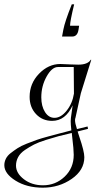

<svg xmlns="http://www.w3.org/2000/svg" viewBox="-114 -555 463 888"><path d="M210 -436H252L249 -417Q244 -386 220 -386H173L179 -418Q186 -455 218 -535H229Q210 -457 210 -436ZM228 -122 227 -245H154Q126 -245 101.5 -201Q77 -157 77 -105Q77 -64 94 -37Q111 -10 138 -10Q168 -10 194.5 -43.5Q221 -77 228 -122ZM218 60Q179 69 156.5 75Q134 81 99 92Q64 103 43.5 113.5Q23 124 1.5 138.5Q-20 153 -30 171.5Q-40 190 -40 211Q-40 246 -3.5 274Q33 302 85 302Q143 302 185 262Q227 222 227 161Q227 136 220 79Q219 72 218 60ZM260 -124 235 -10Q233 -6 233 1Q233 15 242 42L291 30L293 41L245 53Q250 68 253 78Q276 145 276 172Q276 232 217.5 272.5Q159 313 84 313Q10 313 -42 280.5Q-94 248 -94 209Q-94 194 -87 179.5Q-80 165 -64.5 153Q-49 141 -33 130.5Q-17 120 9.5 109.5Q36 99 56 92Q76 85 109.5 76Q143 67 162 62Q181 57 216 48Q213 20 213 5Q213 -4 214 -10L222 -68Q189 4 127 4Q82 4 52.5 -27.5Q23 -59 23 -107Q23 -169 66.5 -214Q110 -259 165 -259Q179 -259 213 -257Q240 -256 248 -256Q292 -256 306 -279L308 -278Z"/></svg>

Font: Kleymissky
Style: Regular
Weight: 500
Italic angle: -8°
Designer: gluk
Foundry: gluk
Version: Version 0.283